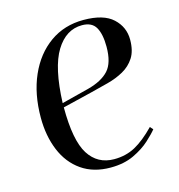

<svg xmlns="http://www.w3.org/2000/svg" viewBox="-86 -603 646 694"><g transform="rotate(-15 236.5 -256.5)"><path d="M287 -527Q362 -527 397 -494.5Q432 -462 432 -415Q432 -373 415.5 -347.5Q399 -322 372 -307Q345 -292 312.5 -283.5Q280 -275 248 -267L137 -240Q137 -116 170 -64Q203 -12 265 -12Q309 -12 344 -31Q379 -50 419 -91L429 -80Q418 -66 393.5 -43.5Q369 -21 332 -3.5Q295 14 245 14Q181 14 136.5 -17Q92 -48 69.5 -102.5Q47 -157 47 -225Q47 -314 77 -382Q107 -450 161 -488.5Q215 -527 287 -527ZM343 -412Q343 -459 328.5 -484.5Q314 -510 277 -510Q217 -510 179.5 -449Q142 -388 137 -256L239 -282Q292 -296 317.5 -324Q343 -352 343 -412Z"/></g></svg>

Font: Literata 72pt
Style: Italic
Weight: 400
Italic angle: -2°
Designer: Latin by Veronika Burian and Jose Scaglione. Greek by Irene Vlachou. Cyrillic by Vera Evstafieva
Foundry: TypeTogether
Version: Version 3.002